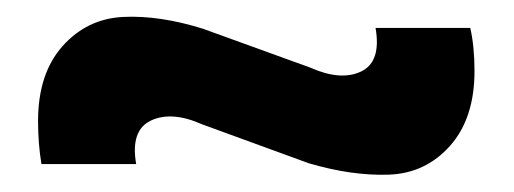

<svg xmlns="http://www.w3.org/2000/svg" viewBox="-20 -461 608 227"><path d="M424 -428H536Q541 -406 541 -377Q541 -321 512 -288.5Q483 -256 439.5 -254.5Q396 -253 345 -268L219 -314Q183 -330 158.5 -318.5Q134 -307 141 -267H29Q25 -291 25 -318Q25 -374 54 -406.5Q83 -439 126 -441Q169 -443 220 -427L347 -381Q383 -365 407 -376.5Q431 -388 424 -428Z"/></svg>

Font: Khand ExtraBold
Style: Regular
Weight: 800
Designer: Sanchit Sawaria and Jyotish Sonowal (Devanagari), Satya Rajpurohit (Latin)
Foundry: Indian Type Foundry
Version: Version 2.000;PS 1.0;hotconv 1.0.79;makeotf.lib2.5.61930